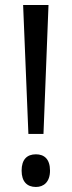

<svg xmlns="http://www.w3.org/2000/svg" viewBox="-20 -734 285 764"><path d="M153 -201 173 -714H72L93 -201ZM66 -55C66 -11 88 10 123 10C154 10 179 -10 179 -55C179 -101 156 -120 123 -120C87 -120 66 -99 66 -55Z"/></svg>

Font: Noto Sans Gujarati Condensed
Style: Regular
Weight: 400
Width: 3
Designer: Jelle Bosma - Monotype Design Team, Universal Thirst
Foundry: Monotype Imaging Inc.
Version: Version 2.106